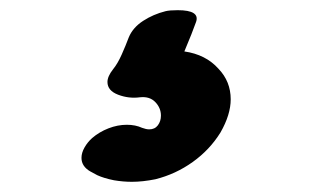

<svg xmlns="http://www.w3.org/2000/svg" viewBox="-20 -78 640 377"><path d="M239 279Q222 279 204 276Q184 272 171 266L147 253L158 259Q140 249 140 232Q140 222 146 211.5Q152 201 161 193Q175 181 193 174Q211 167 229 167Q246 167 259 173Q267 176 273 176Q284 176 290 168Q296 160 296 149Q296 134 285 122.5Q274 111 255 113Q233 116 212 108Q191 100 191 83Q191 72 202 58Q211 47 219 29Q227 11 233 -5Q241 -24 261 -37Q281 -50 305 -56Q313 -58 329 -58Q373 -58 365 -35Q358 -15 342 23Q384 29 409 57Q433 82 433 117Q433 147 413 182Q392 216 358.5 240Q325 264 285 274Q260 279 239 279Z"/></svg>

Font: Sedgwick Ave Display
Style: Regular
Weight: 400
Designer: Kevin Burke, Pedro Vergani
Foundry: Google, Inc.
Version: Version 1.000